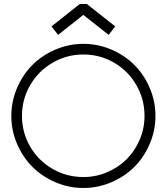

<svg xmlns="http://www.w3.org/2000/svg" viewBox="-20 -913 825 951"><path d="M392.1 -838.9 268.1 -740.2 234.9 -782.2 375 -893.1H410.2L550.8 -782.2L518.1 -740.2L393.1 -838.9ZM393.1 -36.1Q455.1 -36.1 511 -60.1Q566.9 -84 607.4 -124.5Q647.9 -165 671.9 -220.9Q695.8 -276.9 695.8 -338.9Q695.8 -421.4 655.5 -491.5Q615.2 -561.5 545.4 -602.3Q475.6 -643.1 393.1 -643.1Q310.5 -643.1 240.5 -602.3Q170.4 -561.5 129.6 -491.5Q88.9 -421.4 88.9 -338.9Q88.9 -256.3 129.6 -186.5Q170.4 -116.7 240.5 -76.4Q310.5 -36.1 393.1 -36.1ZM254.6 -667.5Q320.8 -695.8 393.1 -695.8Q465.3 -695.8 531.5 -667.5Q597.7 -639.2 645.5 -591.3Q693.4 -543.5 721.7 -477.3Q750 -411.1 750 -338.9Q750 -266.6 721.7 -200.4Q693.4 -134.3 645.5 -86.4Q597.7 -38.6 531.5 -10.3Q465.3 18.1 393.1 18.1Q320.8 18.1 254.6 -10.3Q188.5 -38.6 140.6 -86.4Q92.8 -134.3 64.5 -200.4Q36.1 -266.6 36.1 -338.9Q36.1 -411.1 64.5 -477.3Q92.8 -543.5 140.6 -591.3Q188.5 -639.2 254.6 -667.5Z"/></svg>

Font: Rawengulk
Style: Demibold
Weight: 600
Version: Version 0.92